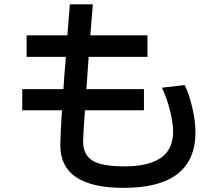

<svg xmlns="http://www.w3.org/2000/svg" viewBox="-20 -825 1040 906"><path d="M85 -304.7V-404.3H279.3Q282.2 -459 291 -556.6H105.5V-658.2H297.9Q309.6 -798.8 309.6 -804.7H418Q418 -800.8 406.2 -658.2H675.8V-556.6H398.4L387.7 -404.3H659.2V-304.7H380.9Q372.1 -177.7 372.1 -158.2Q372.1 -95.7 415 -67.9Q458 -40 568.8 -40Q679.7 -40 738.3 -79.6Q796.9 -119.1 796.9 -205.1Q796.9 -246.1 781.7 -305.2Q766.6 -364.3 744.1 -411.1L851.6 -423.8Q873 -379.9 887.7 -315.9Q902.3 -252 902.3 -201.2Q902.3 61.5 563.5 61.5Q264.6 61.5 264.6 -139.6Q264.6 -181.6 272.5 -304.7Z"/></svg>

Font: GenEi M Gothic v2 Medium
Style: Regular
Weight: 500
Version: Version 2.0